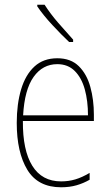

<svg xmlns="http://www.w3.org/2000/svg" viewBox="-20 -784 468 814"><path d="M223 -537Q280 -537 314 -503.5Q348 -470 363 -415.5Q378 -361 378 -298V-271H77Q76 -147 117 -81Q158 -15 239 -15Q271 -15 299.5 -23.5Q328 -32 360 -51V-22Q334 -7 304.5 1.5Q275 10 239 10Q141 10 96 -64Q51 -138 51 -263Q51 -343 69.5 -405Q88 -467 126 -502Q164 -537 223 -537ZM223 -512Q161 -512 122.5 -458Q84 -404 78 -295H353Q353 -356 339.5 -405Q326 -454 297 -483Q268 -512 223 -512ZM169 -764Q194 -725 227 -687Q260 -649 290 -616V-606H273Q241 -636 202 -678Q163 -720 138 -757V-764Z"/></svg>

Font: Noto Sans Lao Looped Condensed Thin
Style: Regular
Weight: 100
Width: 3
Designer: Mark Frömberg, Ben Mitchell
Foundry: The Fontpad Ltd
Version: Version 1.002; ttfautohint (v1.8.4.7-5d5b)